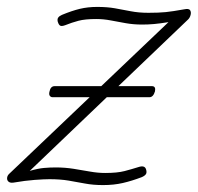

<svg xmlns="http://www.w3.org/2000/svg" viewBox="-28 -529 571 555"><path d="M10 -1Q1 0 -3.5 -4Q-8 -8 -7.5 -14.5Q-7 -21 -2 -26L459 -465Q434 -461 417 -459.5Q400 -458 383 -458Q358 -458 335.5 -462Q313 -466 292 -470Q271 -474 250 -474Q218 -474 199 -469Q180 -464 160 -456Q149 -452 145 -455.5Q141 -459 139 -466Q137 -474 140.5 -478.5Q144 -483 151 -486Q180 -498 203 -503.5Q226 -509 253 -509Q282 -509 304.5 -505Q327 -501 350 -496.5Q373 -492 401 -492Q431 -492 451 -494Q471 -496 504 -502Q518 -505 521.5 -499.5Q525 -494 523 -486Q521 -478 516 -473L58 -35Q82 -42 99 -43.5Q116 -45 133 -45Q160 -45 185 -41Q210 -37 232.5 -33Q255 -29 276 -29Q311 -29 332 -34.5Q353 -40 372 -46Q390 -52 394 -40Q397 -31 394 -26Q391 -21 382 -17Q353 -6 327 0Q301 6 270 6Q241 6 217.5 1.5Q194 -3 170 -7Q146 -11 115 -11Q100 -11 72.5 -9Q45 -7 10 -1ZM124 -248Q119 -248 116 -252Q113 -256 115 -264Q118 -280 130 -280H411Q423 -280 420 -265Q415 -248 404 -248Z"/></svg>

Font: Playwrite RO Thin
Style: Regular
Weight: 250
Version: Version 1.002